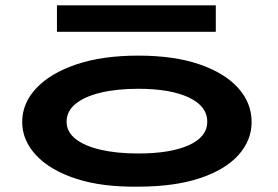

<svg xmlns="http://www.w3.org/2000/svg" viewBox="-20 -690 1040 718"><path d="M497 8Q362 10 265 -21.5Q168 -53 115.5 -109Q63 -165 63 -234Q63 -304 115.5 -360Q168 -416 265 -449Q362 -482 497 -482Q632 -482 727 -449Q822 -416 871.5 -360Q921 -304 921 -234Q921 -165 871.5 -110Q822 -55 727 -23.5Q632 8 497 8ZM497 -116Q617 -116 686 -147Q755 -178 755 -235Q755 -293 686 -325.5Q617 -358 497 -358Q417 -358 356.5 -343.5Q296 -329 262.5 -301.5Q229 -274 229 -235Q229 -197 262.5 -170.5Q296 -144 356.5 -130Q417 -116 497 -116ZM193 -571V-670H787V-571Z"/></svg>

Font: Inconsolata UltraExpanded Black
Style: Regular
Weight: 900
Width: 9
Monospace: yes
Designer: Raph Levien, Cyreal, Brenton Simpson
Foundry: Raph Levien, Cyreal, Google
Version: Version 3.001; ttfautohint (v1.8.2.53-6de2)